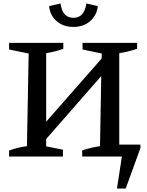

<svg xmlns="http://www.w3.org/2000/svg" viewBox="-20 -895 839 1098"><path d="M32 0V-34Q59 -44 84 -50Q109 -56 134 -59L144 -589L32 -612V-650H342V-616Q320 -608 295.5 -601.5Q271 -595 244 -591V-199L561 -560L562 -589L452 -612V-650H764V-616Q741 -608 715.5 -601.5Q690 -595 662 -591V-68H783V-48L699 183H649L677 0H450V-35Q502 -52 552 -59L559 -460L244 -100V-58L340 -39V0ZM400 -741Q342 -741 304 -774Q266 -807 261 -860L326 -875Q337 -793 400 -793Q462 -793 474 -875L539 -860Q534 -808 496 -774.5Q458 -741 400 -741Z"/></svg>

Font: Piazzolla SC Medium
Style: Regular
Weight: 500
Designer: Juan Pablo del Peral
Foundry: Huerta Tipografica
Version: Version 1.330